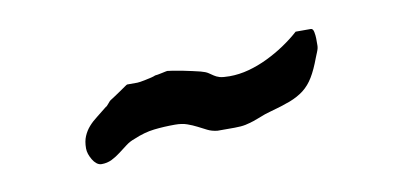

<svg xmlns="http://www.w3.org/2000/svg" viewBox="-31 -427 610 280"><g transform="rotate(-10 273.5 -286.5)"><path d="M84 -242.7Q84 -253.4 87.2 -260.7Q90.3 -268.1 95.7 -274.2Q101.1 -280.3 108.2 -285.6Q115.2 -291 123 -297.4Q124 -297.4 127.2 -301.3Q130.4 -305.2 131.3 -305.7Q133.8 -307.1 138.4 -310.3Q143.1 -313.5 147.5 -316.4Q151.9 -319.3 155.3 -321.8Q158.7 -324.2 159.2 -324.2H174.3Q175.3 -324.2 179 -324.7Q182.6 -325.2 187 -326.2Q191.4 -327.1 195.6 -328.1Q199.7 -329.1 201.7 -330.1Q202.6 -330.1 205.6 -330.6Q208.5 -331.1 211.7 -331.8Q214.8 -332.5 217.3 -333Q219.7 -333.5 220.2 -333.5Q221.7 -333.5 227.8 -332.5Q233.9 -331.5 241.5 -330.1Q249 -328.6 256.6 -326.9Q264.2 -325.2 268.1 -324.2Q275.4 -322.3 279.1 -319.8Q282.7 -317.4 285.9 -315.2Q289.1 -313 293.9 -311.5Q298.8 -310.1 308.6 -310.1Q322.8 -310.1 337.2 -314Q351.6 -317.9 365.2 -324.5Q378.9 -331.1 391.6 -339.6Q404.3 -348.1 414.6 -357.4H437Q440.4 -357.4 441.4 -351.8Q442.4 -346.2 442.4 -342.3V-339.4Q442.4 -335 442.4 -332.5Q442.4 -330.1 441.9 -327.9Q441.4 -325.7 440.2 -322.8Q439 -319.8 437 -314.9Q430.7 -297.9 424.3 -287.4Q418 -276.9 409.2 -270Q400.4 -263.2 388.2 -258.5Q376 -253.9 357.9 -249Q349.1 -246.6 343.3 -244.1Q337.4 -241.7 331.5 -239.7Q325.7 -237.8 319.1 -236.3Q312.5 -234.9 302.7 -234.9H277.3Q269 -235.8 262.7 -239Q256.3 -242.2 249.8 -245.6Q243.2 -249 235.6 -251.7Q228 -254.4 217.8 -254.4Q201.2 -254.4 186.5 -252.7Q171.9 -251 155.8 -244.1Q148.9 -241.7 143.1 -237.3Q137.2 -232.9 130.9 -228Q124.5 -223.1 117.7 -219.7Q110.8 -216.3 102.5 -216.3Q98.6 -216.3 95.2 -219Q91.8 -221.7 89.4 -225.8Q86.9 -230 85.4 -234.4Q84 -238.8 84 -242.7Z"/></g></svg>

Font: IM FELL English SC
Style: Regular
Weight: 400
Designer: Igino Marini
Foundry: Igino Marini
Version: 3.00